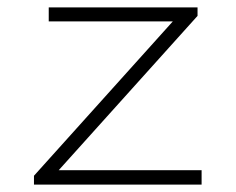

<svg xmlns="http://www.w3.org/2000/svg" viewBox="-20 -500 640 520"><path d="M72 0V-24L448 -442H112V-480H515V-457L139 -39H526V0Z"/></svg>

Font: TypoPRO Source Code Pro
Style: Regular
Weight: 300
Monospace: yes
Designer: Paul D. Hunt, Teo Tuominen
Foundry: Adobe Systems Incorporated
Version: Version 2.010;PS 1.0;hotconv 1.0.84;makeotf.lib2.5.63406